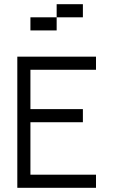

<svg xmlns="http://www.w3.org/2000/svg" viewBox="-20 -895 540 915"><path d="M375 -812.5H250V-875H375ZM62.5 -625H437.5V-562.5H125V-375H375V-312.5H125V-62.5H437.5V0H62.5ZM125 -812.5H250V-750H125Z"/></svg>

Font: 寒蝉点阵体 16px
Style: Regular
Weight: 400
Designer: Designed by Warren2060
Foundry: ChillType
Version: Version 1.000